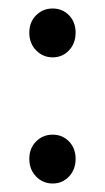

<svg xmlns="http://www.w3.org/2000/svg" viewBox="-20 -423 247 452"><path d="M158 -346Q158 -321 142.5 -304.5Q127 -288 104 -288Q81 -288 65 -304.5Q49 -321 49 -346Q49 -371 65 -387Q81 -403 104 -403Q127 -403 142.5 -387Q158 -371 158 -346ZM158 -49Q158 -24 142.5 -7.5Q127 9 104 9Q81 9 65 -7.5Q49 -24 49 -49Q49 -74 65 -90Q81 -106 104 -106Q127 -106 142.5 -90Q158 -74 158 -49Z"/></svg>

Font: Montserrat arm2
Style: Regular
Weight: 400
Designer: Julieta Ulanovsky
Foundry: Julieta Ulanovsky
Version: Version 6.000